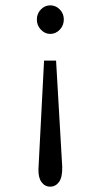

<svg xmlns="http://www.w3.org/2000/svg" viewBox="-20 -618 390 719"><path d="M168 -598Q189 -598 204 -582.5Q219 -567 219 -545Q219 -523 204 -507Q189 -491 168 -491Q148 -491 133 -507Q118 -523 118 -545Q118 -567 133 -582.5Q148 -598 168 -598ZM145 -391H190L213 6Q214 46 201 63.5Q188 81 168 81Q148 81 135.5 64Q123 47 124 15Z"/></svg>

Font: Inconsolata ExtraCondensed Medium
Style: Regular
Weight: 500
Width: 2
Monospace: yes
Designer: Raph Levien, Cyreal, Brenton Simpson
Foundry: Raph Levien, Cyreal, Google
Version: Version 3.001; ttfautohint (v1.8.2.53-6de2)